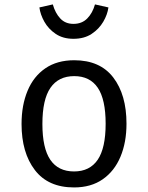

<svg xmlns="http://www.w3.org/2000/svg" viewBox="-20 -818 655 850"><path d="M308.7 -551.3Q423.1 -551.3 481.5 -474.9Q540 -398.5 540 -270.3Q540 -187.7 513.3 -124.1Q486.7 -60.5 434.9 -24.4Q383.1 11.8 307.7 11.8Q193.3 11.8 134.4 -65.1Q75.4 -142.1 75.4 -269.2Q75.4 -352.3 102.1 -416.2Q128.7 -480 180.8 -515.6Q232.8 -551.3 308.7 -551.3ZM308.7 -481Q239 -481 203.3 -429.2Q167.7 -377.4 167.7 -269.2Q167.7 -162.1 202.8 -110.5Q237.9 -59 307.7 -59Q377.4 -59 412.6 -110.8Q447.7 -162.6 447.7 -270.3Q447.7 -377.9 412.8 -429.5Q377.9 -481 308.7 -481ZM305.1 -646.2Q259 -646.2 226.7 -667.9Q194.4 -689.7 176.4 -721.8Q158.5 -753.8 154.4 -785.1L213.8 -798.5Q224.6 -760 246.9 -736.2Q269.2 -712.3 305.1 -712.3Q342.6 -712.3 366.2 -736.2Q389.7 -760 400.5 -798.5L460 -785.1Q455.9 -753.8 437.2 -721.8Q418.5 -689.7 385.6 -667.9Q352.8 -646.2 305.1 -646.2Z"/></svg>

Font: FiraCode Nerd Font Mono
Style: Regular
Weight: 400
Monospace: yes
Designer: Carrois Corporate, Edenspiekermann AG, Nikita Prokopov
Foundry: Carrois Corporate, Edenspiekermann AG, Nikita Prokopov
Version: Version 6.002;Nerd Fonts 3.4.0